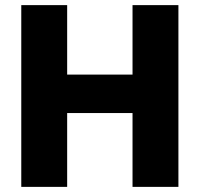

<svg xmlns="http://www.w3.org/2000/svg" viewBox="-20 -729 779 749"><path d="M63 0H242V-288H497V0H676V-709H497V-438H242V-709H63Z"/></svg>

Font: MV Cash ExtraBold
Style: Regular
Weight: 800
Designer: Rodrigo Fuenzalida
Foundry: fragTYPE
Version: Version 1.100;Glyphs 3.1.2 (3151)